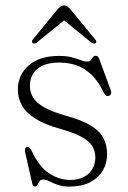

<svg xmlns="http://www.w3.org/2000/svg" viewBox="-20 -678 474 709"><path d="M239.5 -13.5Q281.5 -13.5 306.8 -36.5Q332 -59.5 332 -97Q332 -120.5 320.5 -139Q309 -157.5 280.8 -172.8Q252.5 -188 203 -202Q145 -218 110.5 -239.8Q76 -261.5 61 -288.8Q46 -316 46 -347Q46 -401.5 86 -436.5Q126 -471.5 198 -471.5Q226.5 -471.5 245.8 -466.2Q265 -461 278.5 -455.8Q292 -450.5 302 -450.5Q311 -450.5 315.2 -455.8Q319.5 -461 323 -466.5Q326.5 -472 334 -472Q338 -472 341 -469.2Q344 -466.5 346.5 -460L388.5 -346.5Q391.5 -339 390.5 -333.2Q389.5 -327.5 383 -324.5Q377 -322 372.5 -324.8Q368 -327.5 364.5 -333.5Q343 -379 316.5 -403.5Q290 -428 260.5 -437.5Q231 -447 199.5 -447Q145 -447 117.8 -423.5Q90.5 -400 90.5 -360.5Q90.5 -337.5 102.2 -318Q114 -298.5 143.2 -281.8Q172.5 -265 225 -250Q280.5 -235 313.5 -215.5Q346.5 -196 361 -169.8Q375.5 -143.5 375.5 -108.5Q375.5 -74.5 359 -47.2Q342.5 -20 311.5 -4.5Q280.5 11 237.5 11Q210 11 192 4.2Q174 -2.5 162 -8.8Q150 -15 139 -15Q130 -15 126 -8.8Q122 -2.5 118.8 4Q115.5 10.5 109 10.5Q105.5 10.5 103 8.2Q100.5 6 99.5 1L75 -106Q71.5 -119.5 72.2 -126Q73 -132.5 78.5 -134.5Q84.5 -136.5 88.8 -132.8Q93 -129 98 -119Q123.5 -63.5 160.5 -38.5Q197.5 -13.5 239.5 -13.5ZM222.5 -607.5H211L317 -521Q322 -518 326 -517.2Q330 -516.5 333 -518.5Q335.5 -520.5 335.5 -524.2Q335.5 -528 331.5 -532.5L240 -643.5Q234 -650.5 229 -654.2Q224 -658 217 -658Q210 -658 204.5 -654.2Q199 -650.5 192.5 -643.5L101.5 -532.5Q98 -528 98 -524.2Q98 -520.5 100.5 -518.5Q104 -516.5 107.8 -517.2Q111.5 -518 116 -521Z"/></svg>

Font: Fraunces ExtraLight
Style: Regular
Weight: 250
Version: Version 1.000;[b76b70a41]